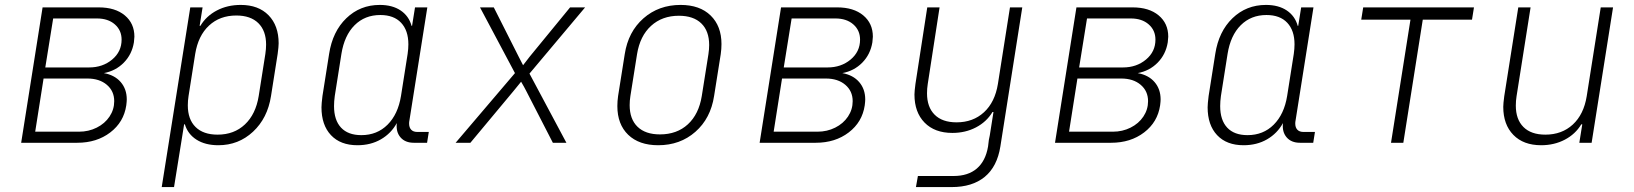

<svg xmlns="http://www.w3.org/2000/svg" viewBox="-20 -580 6640 780"><path d="M402 -283Q446 -275 470.5 -246.5Q495 -218 495 -176Q495 -168 493 -152Q483 -84 428 -42Q373 0 294 0H66L153 -550H381Q448 -550 487 -517.5Q526 -485 526 -431Q526 -424 524 -408Q516 -359 483 -325.5Q450 -292 402 -283ZM374 -505H196L164 -306H342Q397 -306 435.5 -338Q474 -370 474 -419Q474 -457 446.5 -481Q419 -505 374 -505ZM335 -261H157L123 -45H301Q340 -45 373 -61.5Q406 -78 425 -106.5Q444 -135 444 -169Q444 -210 414 -235.5Q384 -261 335 -261Z M1112 -404Q1112 -391 1108 -361L1081 -190Q1067 -100 1008 -45Q949 10 867 10Q814 10 778.5 -12.5Q743 -35 731 -75H728L716 0L687 180H637L753 -550H803L791 -475H794Q818 -515 861 -537.5Q904 -560 958 -560Q1030 -560 1071 -518Q1112 -476 1112 -404ZM1058 -361Q1061 -381 1061 -399Q1061 -455 1029.5 -486Q998 -517 940 -517Q873 -517 829 -476Q785 -435 773 -361L746 -190Q743 -171 743 -152Q743 -95 774.5 -64Q806 -33 864 -33Q931 -33 975 -74.5Q1019 -116 1031 -190Z M1722 -44 1715 0H1661Q1626 0 1607 -22Q1588 -44 1592 -80Q1569 -38 1527.5 -14Q1486 10 1432 10Q1363 10 1324.5 -31Q1286 -72 1286 -144Q1286 -158 1290 -190L1317 -361Q1331 -452 1387 -506Q1443 -560 1523 -560Q1574 -560 1607.5 -537.5Q1641 -515 1652 -475H1654L1666 -550H1716L1643 -89Q1642 -85 1642 -78Q1642 -62 1650.5 -53Q1659 -44 1675 -44ZM1636 -361Q1639 -382 1639 -400Q1639 -456 1609.5 -487.5Q1580 -519 1525 -519Q1462 -519 1420.5 -477.5Q1379 -436 1367 -361L1340 -190Q1337 -168 1337 -149Q1337 -92 1365.5 -61.5Q1394 -31 1448 -31Q1512 -31 1554.5 -73.5Q1597 -116 1609 -190Z M1831 0 2072 -283 1930 -550H1986L2087 -350L2105 -315L2132 -350L2296 -550H2357L2131 -281L2281 0H2226L2118 -210Q2110 -226 2097 -248Q2079 -225 2066 -210L1891 0Z M2488 -149Q2488 -169 2491 -190L2518 -360Q2532 -451 2594 -505.5Q2656 -560 2745 -560Q2823 -560 2867 -517Q2911 -474 2911 -401Q2911 -381 2908 -360L2881 -190Q2867 -99 2805 -44.5Q2743 10 2654 10Q2576 10 2532 -32.5Q2488 -75 2488 -149ZM2831 -190 2858 -360Q2861 -380 2861 -397Q2861 -454 2829 -485Q2797 -516 2738 -516Q2670 -516 2625 -475Q2580 -434 2568 -360L2541 -190Q2538 -171 2538 -153Q2538 -96 2570 -65Q2602 -34 2661 -34Q2730 -34 2774.5 -75Q2819 -116 2831 -190Z M3402 -283Q3446 -275 3470.5 -246.5Q3495 -218 3495 -176Q3495 -168 3493 -152Q3483 -84 3428 -42Q3373 0 3294 0H3066L3153 -550H3381Q3448 -550 3487 -517.5Q3526 -485 3526 -431Q3526 -424 3524 -408Q3516 -359 3483 -325.5Q3450 -292 3402 -283ZM3374 -505H3196L3164 -306H3342Q3397 -306 3435.5 -338Q3474 -370 3474 -419Q3474 -457 3446.5 -481Q3419 -505 3374 -505ZM3335 -261H3157L3123 -45H3301Q3340 -45 3373 -61.5Q3406 -78 3425 -106.5Q3444 -135 3444 -169Q3444 -210 3414 -235.5Q3384 -261 3335 -261Z M4083 -550H4133L4044 15Q4031 97 3980.5 138.5Q3930 180 3846 180H3701L3709 135H3854Q3913 135 3948.5 104.5Q3984 74 3994 15Q3997 -16 4001 -30L4016 -125H4012Q3988 -85 3945 -62.5Q3902 -40 3849 -40Q3777 -40 3736 -82Q3695 -124 3695 -196Q3695 -209 3699 -239L3747 -550H3797L3749 -239Q3746 -220 3746 -201Q3746 -145 3777 -114Q3808 -83 3866 -83Q3933 -83 3977.5 -124Q4022 -165 4034 -239Z M4602 -283Q4646 -275 4670.5 -246.5Q4695 -218 4695 -176Q4695 -168 4693 -152Q4683 -84 4628 -42Q4573 0 4494 0H4266L4353 -550H4581Q4648 -550 4687 -517.5Q4726 -485 4726 -431Q4726 -424 4724 -408Q4716 -359 4683 -325.5Q4650 -292 4602 -283ZM4574 -505H4396L4364 -306H4542Q4597 -306 4635.5 -338Q4674 -370 4674 -419Q4674 -457 4646.5 -481Q4619 -505 4574 -505ZM4535 -261H4357L4323 -45H4501Q4540 -45 4573 -61.5Q4606 -78 4625 -106.5Q4644 -135 4644 -169Q4644 -210 4614 -235.5Q4584 -261 4535 -261Z M5322 -44 5315 0H5261Q5226 0 5207 -22Q5188 -44 5192 -80Q5169 -38 5127.5 -14Q5086 10 5032 10Q4963 10 4924.5 -31Q4886 -72 4886 -144Q4886 -158 4890 -190L4917 -361Q4931 -452 4987 -506Q5043 -560 5123 -560Q5174 -560 5207.5 -537.5Q5241 -515 5252 -475H5254L5266 -550H5316L5243 -89Q5242 -85 5242 -78Q5242 -62 5250.5 -53Q5259 -44 5275 -44ZM5236 -361Q5239 -382 5239 -400Q5239 -456 5209.5 -487.5Q5180 -519 5125 -519Q5062 -519 5020.5 -477.5Q4979 -436 4967 -361L4940 -190Q4937 -168 4937 -149Q4937 -92 4965.5 -61.5Q4994 -31 5048 -31Q5112 -31 5154.5 -73.5Q5197 -116 5209 -190Z M5681 0H5631L5710 -500H5510L5518 -550H5968L5960 -500H5760Z M6483 -550H6533L6446 0H6396L6408 -75H6404Q6380 -35 6337 -12.5Q6294 10 6241 10Q6169 10 6128 -32Q6087 -74 6087 -146Q6087 -159 6091 -189L6148 -550H6198L6141 -189Q6138 -170 6138 -151Q6138 -95 6169 -64Q6200 -33 6258 -33Q6325 -33 6369.5 -74Q6414 -115 6426 -189Z"/></svg>

Font: JetBrains Mono Extra Light
Style: Italic
Weight: 200
Italic angle: -9°
Monospace: yes
Designer: Philipp Nurullin, Konstantin Bulenkov
Foundry: JetBrains
Version: 2.002